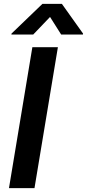

<svg xmlns="http://www.w3.org/2000/svg" viewBox="-20 -971 449 991"><path d="M278.8 -727.3H147L26.3 0H158ZM38.7 -792.6H151.3L238.3 -883.5L295.8 -792.6H408L408.7 -797.6L299.4 -951H198.9L39.4 -797.6Z"/></svg>

Font: Margiela Sans Semi Bold
Style: Italic
Weight: 600
Italic angle: -9.39999°
Designer: Stefan Endress, Andreas Faust
Version: Version 1.100;FEAKit 1.0